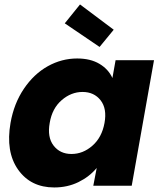

<svg xmlns="http://www.w3.org/2000/svg" viewBox="-20 -826 719 854"><path d="M26.9 -279.8Q42 -365.7 86.4 -431.4Q130.9 -497.1 192.6 -531.5Q254.4 -565.9 323.2 -565.9Q382.3 -565.9 422.4 -542Q462.4 -518.1 480 -479L494.1 -558.1H665L565.9 0H395L410.2 -79.1Q377.9 -40 329.1 -16.1Q280.3 7.8 221.2 7.8Q116.7 7.8 60.5 -71.5Q4.4 -150.9 26.9 -279.8ZM347.2 -417Q296.4 -417 254.2 -380.4Q211.9 -343.8 201.2 -279.8Q189.5 -215.8 218.3 -178.5Q247.1 -141.1 297.9 -141.1Q349.1 -141.1 391.1 -178Q433.1 -214.8 444.8 -278.8Q456.5 -342.8 427.5 -379.9Q398.4 -417 347.2 -417ZM268.1 -722.2 335.9 -806.2 485.8 -693.8 422.9 -617.2Z"/></svg>

Font: SVN-Poppins
Style: Bold Italic
Weight: 700
Italic angle: -10°
Designer: Ninad Kale (Devanagari), Jonny Pinhorn (Latin)
Foundry: Indian Type Foundry
Version: Version 3.002 2017